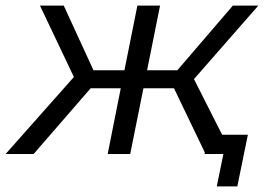

<svg xmlns="http://www.w3.org/2000/svg" viewBox="-58 -547 948 682"><path d="M859.5 -527 631 -266 731 -68.5H822.5L785 115H712L735.5 0H668.5L669.5 -5.5L560 -233.5H451.5L404.5 0H324.5L371 -233.5H264L61.5 0H-38L204.5 -273.5L84 -527H168.5L274 -297.5H384L430 -527H510.5L464.5 -297.5H572L769 -527Z"/></svg>

Font: Argentum Sans Light
Style: Italic
Weight: 300
Italic angle: -11.3°
Designer: Julieta Ulanovsky (font), Owen Earl (portions from Jones font), Cristiano Sobral (main changes and remaster)
Foundry: Julieta Ulanovsky (font), Owen Earl (portions from Jones font), Cristiano Sobral (main changes and remaster)
Version: Version 3.127